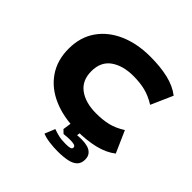

<svg xmlns="http://www.w3.org/2000/svg" viewBox="-225 -923 1339 1339"><g transform="rotate(45 444.5 -253.5)"><path d="M519 12Q390 12 289.5 -31Q189 -74 132.5 -156Q76 -238 76 -352Q76 -466 133 -547.5Q190 -629 290 -672.5Q390 -716 519 -716Q618 -716 695 -698Q772 -680 826 -638L755 -477Q700 -511 648 -524Q596 -537 531 -537Q428 -537 363.5 -491.5Q299 -446 299 -353Q299 -261 362.5 -214.5Q426 -168 531 -168Q596 -168 648 -180.5Q700 -193 755 -228L826 -67Q772 -25 694.5 -6.5Q617 12 519 12ZM526 209Q488 209 446 203.5Q404 198 376 186L407 110Q434 120 462 126.5Q490 133 531 133Q562 133 575 128.5Q588 124 588 112Q588 98 572 94Q556 90 533 90Q524 90 505 91Q486 92 472 94L447 70L460 -20H552L540 65L499 41Q517 36 539.5 33.5Q562 31 589 31Q619 31 645.5 38Q672 45 688.5 63.5Q705 82 705 114Q705 150 684 171Q663 192 623 200.5Q583 209 526 209Z"/></g></svg>

Font: Nunito Sans 7pt Expanded Black
Style: Regular
Weight: 900
Width: 7
Designer: Vernon Adams
Foundry: Vernon Adams
Version: Version 3.101;gftools[0.9.27]